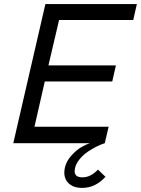

<svg xmlns="http://www.w3.org/2000/svg" viewBox="-20 -710 699 952"><path d="M640.6 -610.8H272.9L220.2 -385.7H554.7L536.6 -306.2H202.1L150.9 -81.5H518.6L499.5 0Q481.9 5.4 460.9 15.6Q439.9 25.9 416.7 41.3Q393.6 56.6 375.5 78.4Q357.4 100.1 352.1 123.5Q341.3 169.4 388.7 169.4Q429.7 169.4 465.8 130.9L502.9 166.5Q453.1 221.7 387.7 221.7Q339.4 221.7 315.4 193.6Q291.5 165.5 302.2 119.1Q309.6 88.4 334 61.3Q358.4 34.2 382.1 20.3Q405.8 6.3 425.3 0H45.9L205.1 -689.9H658.7Z"/></svg>

Font: HK Grotesk Medium Legacy Italic
Style: Regular
Weight: 500
Italic angle: -13°
Designer: Alfredo Marco Pradil
Foundry: Hanken Design Co.
Version: Version 2.022;PS 002.022;hotconv 1.0.88;makeotf.lib2.5.64775